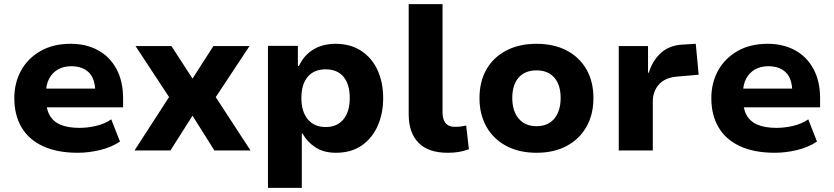

<svg xmlns="http://www.w3.org/2000/svg" viewBox="-20 -725 4018 925"><path d="M355 11Q255 11 186.5 -21Q118 -53 83.5 -112Q49 -171 49 -252Q49 -326 81.5 -385Q114 -444 175 -479Q236 -514 321 -514Q395 -514 452 -483Q509 -452 541 -393Q573 -334 573 -251V-208H178V-298H451L439 -281Q439 -345 408.5 -375.5Q378 -406 323 -406Q287 -406 259.5 -390.5Q232 -375 216.5 -345.5Q201 -316 201 -272V-255Q201 -203 218.5 -171Q236 -139 272 -124Q308 -109 363 -109Q402 -109 443 -118.5Q484 -128 516 -150L558 -43Q516 -15 461.5 -2Q407 11 355 11Z M628 0 822 -300 827 -208 633 -503H806L909 -344H906L1008 -503H1182L987 -208L992 -299L1187 0H1013L906 -170H909L801 0Z M1271 180V-504H1415V-407H1420Q1445 -460 1490.5 -487Q1536 -514 1597 -514Q1668 -514 1719.5 -480.5Q1771 -447 1798.5 -388Q1826 -329 1826 -252Q1826 -178 1799.5 -118.5Q1773 -59 1722.5 -24Q1672 11 1598 11Q1540 11 1500 -15Q1460 -41 1438 -81H1434V180ZM1549 -113Q1604 -113 1634.5 -150Q1665 -187 1665 -253Q1665 -319 1635 -355Q1605 -391 1549 -391Q1493 -391 1462.5 -355Q1432 -319 1432 -253Q1432 -187 1463 -150Q1494 -113 1549 -113Z M2136 11Q2044 11 1996.5 -37Q1949 -85 1949 -174V-705H2112V-186Q2112 -162 2118.5 -146Q2125 -130 2138 -122Q2151 -114 2171 -114Q2186 -114 2199 -115.5Q2212 -117 2226 -120L2239 -6Q2213 3 2190.5 7Q2168 11 2136 11Z M2565 11Q2481 11 2419 -22Q2357 -55 2323.5 -114.5Q2290 -174 2290 -252Q2290 -332 2323.5 -390.5Q2357 -449 2419 -481.5Q2481 -514 2564 -514Q2649 -514 2710.5 -481.5Q2772 -449 2805.5 -390.5Q2839 -332 2839 -252Q2839 -174 2805.5 -114.5Q2772 -55 2710.5 -22Q2649 11 2565 11ZM2565 -117Q2620 -117 2650.5 -153.5Q2681 -190 2681 -253Q2681 -316 2650.5 -351Q2620 -386 2565 -386Q2509 -386 2478.5 -351Q2448 -316 2448 -253Q2448 -190 2479 -153.5Q2510 -117 2565 -117Z M2961 0V-503H3102V-375H3106Q3123 -432 3163 -469Q3203 -506 3266 -510L3332 -514L3346 -365L3241 -356Q3184 -351 3154.5 -318Q3125 -285 3125 -236V0Z M3713 11Q3613 11 3544.5 -21Q3476 -53 3441.5 -112Q3407 -171 3407 -252Q3407 -326 3439.5 -385Q3472 -444 3533 -479Q3594 -514 3679 -514Q3753 -514 3810 -483Q3867 -452 3899 -393Q3931 -334 3931 -251V-208H3536V-298H3809L3797 -281Q3797 -345 3766.5 -375.5Q3736 -406 3681 -406Q3645 -406 3617.5 -390.5Q3590 -375 3574.5 -345.5Q3559 -316 3559 -272V-255Q3559 -203 3576.5 -171Q3594 -139 3630 -124Q3666 -109 3721 -109Q3760 -109 3801 -118.5Q3842 -128 3874 -150L3916 -43Q3874 -15 3819.5 -2Q3765 11 3713 11Z"/></svg>

Font: Nunito Sans 7pt ExtraBold
Style: Regular
Weight: 800
Designer: Vernon Adams
Foundry: Vernon Adams
Version: Version 3.101;gftools[0.9.27]